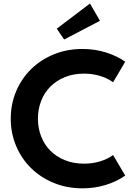

<svg xmlns="http://www.w3.org/2000/svg" viewBox="-20 -1037 738 1072"><path d="M40 -374.5Q40 -455.9 70 -527Q100 -598.2 153.4 -650.7Q206.8 -703.2 280.2 -733.4Q353.6 -763.6 440.5 -763.6Q510 -763.6 572 -744.1Q634.1 -724.5 679.1 -692.3L611.4 -577.7Q580 -600.9 537.7 -613.4Q495.5 -625.9 449.5 -625.9Q390.5 -625.9 342.7 -606.6Q295 -587.3 261.4 -553.6Q227.7 -520 209.8 -473.9Q191.8 -427.7 191.8 -374.5Q191.8 -321.4 209.8 -275.2Q227.7 -229.1 261.4 -195.5Q295 -161.8 342.7 -142.5Q390.5 -123.2 449.5 -123.2Q495.5 -123.2 537.7 -135.7Q580 -148.2 611.4 -171.4L679.1 -56.8Q634.1 -24.5 572 -5Q510 14.5 440.5 14.5Q353.6 14.5 280.2 -15.7Q206.8 -45.9 153.4 -98.4Q100 -150.9 70 -222Q40 -293.2 40 -374.5ZM482.3 -1017.3 538.2 -920.9 338.2 -816.4 296.8 -876.8Z"/></svg>

Font: Spartan
Style: Bold
Weight: 700
Designer: Matt Bailey, Mirko Velimirovic
Foundry: Matt Bailey
Version: Version 1.005